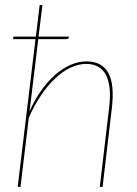

<svg xmlns="http://www.w3.org/2000/svg" viewBox="-20 -740 543 760"><path d="M33 -595H122L137 -720H148L132.5 -595H253L252 -591Q250.5 -585 242 -585H131.5L97 -299.5Q117 -344.5 142.8 -381Q168.5 -417.5 197.8 -443.2Q227 -469 258.8 -483Q290.5 -497 322 -497Q354 -497 376 -484.8Q398 -472.5 410 -449Q422 -425.5 425 -391.5Q428 -357.5 423 -314L386 0H375L412 -314Q417 -355 414.2 -387Q411.5 -419 400.5 -441.2Q389.5 -463.5 369.8 -475.2Q350 -487 321 -487Q290.5 -487 259.2 -472.2Q228 -457.5 198.5 -429.8Q169 -402 142.2 -362.5Q115.5 -323 94 -274L61 0H50L120.5 -585H32Z"/></svg>

Font: Lato Hairline
Style: Italic
Weight: 100
Italic angle: -7°
Designer: Lukasz Dziedzic
Foundry: tyPoland Lukasz Dziedzic
Version: Version 2.007; 2014-02-27